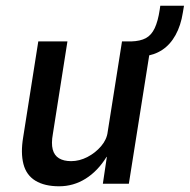

<svg xmlns="http://www.w3.org/2000/svg" viewBox="-20 -643 664 672"><path d="M187 9Q136 9 104 -10.5Q72 -30 62 -69Q52 -108 61 -162L114 -498H216L165 -174Q159 -141 164.5 -120Q170 -99 186.5 -89Q203 -79 229 -79Q258 -79 286 -93.5Q314 -108 334 -131.5Q354 -155 357 -182L407 -498H510L431 0H340L354 -94H353Q322 -44 279.5 -17.5Q237 9 187 9ZM483 -446 436 -480 439 -498Q471 -499 490.5 -509.5Q510 -520 521.5 -544.5Q533 -569 539 -609L541 -623H624L620 -599Q613 -554 594.5 -520.5Q576 -487 548 -468.5Q520 -450 483 -446Z"/></svg>

Font: Nunito Sans 7pt Condensed SemiBold
Style: Italic
Weight: 600
Width: 3
Italic angle: -9°
Designer: Vernon Adams
Foundry: Vernon Adams
Version: Version 3.101;gftools[0.9.27]